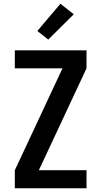

<svg xmlns="http://www.w3.org/2000/svg" viewBox="-20 -1003 540 1023"><path d="M59 0V-96L313 -639H59V-735H441V-639L187 -96H441V0ZM237 -792 179 -838 302 -983 373 -927Z"/></svg>

Font: Iosevka Term
Style: Bold
Weight: 700
Monospace: yes
Designer: Belleve Invis
Foundry: Belleve Invis
Version: Version 30.0.1